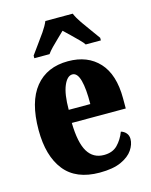

<svg xmlns="http://www.w3.org/2000/svg" viewBox="-116 -842 732 928"><g transform="rotate(-15 249.5 -378.0)"><path d="M267 10Q149 10 91.5 -62.5Q34 -135 34 -265Q34 -406 92.5 -478Q151 -550 257 -550Q355 -550 411.5 -488.5Q468 -427 468 -308V-257H198Q200 -158 227.5 -112.5Q255 -67 309 -67Q352 -67 377 -92.5Q402 -118 416 -155Q431 -151 441.5 -139Q452 -127 452 -109Q452 -82 433.5 -54.5Q415 -27 374.5 -8.5Q334 10 267 10ZM308 -322Q309 -398 297.5 -440.5Q286 -483 261 -483Q235 -483 217.5 -441.5Q200 -400 200 -322ZM104 -619Q117 -638 136.5 -664Q156 -690 174.5 -717Q193 -744 202 -766H339Q348 -744 366.5 -717Q385 -690 404.5 -664Q424 -638 437 -619V-606H361Q356 -615 338.5 -632.5Q321 -650 302 -668.5Q283 -687 270 -699Q257 -686 239 -669Q221 -652 205 -635.5Q189 -619 180 -606H104Z"/></g></svg>

Font: Noto Serif Tamil ExtraCondensed Black
Style: Italic
Weight: 900
Width: 2
Italic angle: -12°
Designer: Indian Type Foundry, Tom Grace, and the Monotype Design Team
Foundry: Monotype Imaging Inc.
Version: Version 2.003; ttfautohint (v1.8.4.7-5d5b)